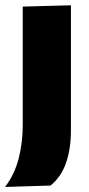

<svg xmlns="http://www.w3.org/2000/svg" viewBox="-36 -526 346 743"><path d="M-16.5 197.5Q20.5 149 36.2 87.5Q52 26 52 -41.5V-500.5L238.5 -505.5V-22.5Q238.5 50 219.5 104.5Q200.5 159 159.5 192Z"/></svg>

Font: Commissioner ExtraBold
Style: Regular
Weight: 800
Designer: Kostas Bartsokas
Foundry: Kostas Bartsokas
Version: Version 1.000; ttfautohint (v1.8.3)